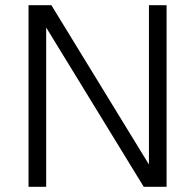

<svg xmlns="http://www.w3.org/2000/svg" viewBox="-20 -720 752 740"><path d="M90 0H158V-614L534 0H622V-700H554V-86L178 -700H90Z"/></svg>

Font: Uncut Sans Book
Style: Regular
Weight: 350
Designer: Kasper Nordkvist
Foundry: UNCUT.wtf
Version: Version 1.304;Glyphs 3.2 (3246)